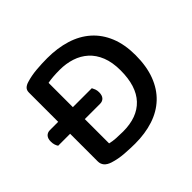

<svg xmlns="http://www.w3.org/2000/svg" viewBox="-151 -799 989 989"><g transform="rotate(-45 343.5 -304.0)"><path d="M637 -309Q637 -228 614 -167.5Q591 -107 548.5 -67Q506 -27 446 -7.5Q386 12 313 12Q281 12 238 9Q195 6 158 -6Q112 -21 112 -60V-261H25Q20 -268 16.5 -278.5Q13 -289 13 -303Q13 -325 23.5 -336.5Q34 -348 52 -348H112V-561Q112 -578 121.5 -587.5Q131 -597 148 -602Q183 -613 224 -616.5Q265 -620 304 -620Q378 -620 439.5 -601Q501 -582 545 -543Q589 -504 613 -445.5Q637 -387 637 -309ZM527 -308Q527 -367 510 -409.5Q493 -452 463 -479Q433 -506 393 -519Q353 -532 307 -532Q254 -532 219 -525V-348H357Q361 -341 365 -330.5Q369 -320 369 -307Q369 -284 358.5 -272.5Q348 -261 330 -261H219V-84Q239 -79 263.5 -77.5Q288 -76 313 -76Q417 -76 472 -134.5Q527 -193 527 -308Z"/></g></svg>

Font: Baloo Tammudu 2 Medium
Style: Regular
Weight: 500
Designer: Maithili Shingre, Omkar Shende and Ek Type
Foundry: Ek Type
Version: Version 1.640;hotconv 1.0.111;makeotfexe 2.5.65597; ttfautoh